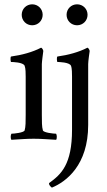

<svg xmlns="http://www.w3.org/2000/svg" viewBox="-20 -648 499 894"><path d="M174.8 -349.6C174.8 -359.4 180.7 -403.3 181.6 -410.2C181.6 -415 175.8 -425.8 170.9 -425.8C131.8 -405.3 81.1 -391.6 31.2 -384.8C27.3 -379.9 29.3 -361.3 31.2 -359.4C38.1 -359.4 87.9 -358.4 94.7 -341.8C99.6 -330.1 99.6 -303.7 99.6 -291V-113.3C99.6 -84 99.6 -56.6 94.7 -41C91.8 -30.3 44.9 -25.4 33.2 -25.4C29.3 -20.5 28.3 -2 33.2 2.9C73.2 1 98.6 -2 136.7 -2C174.8 -2 201.2 1 241.2 2.9C246.1 -2 245.1 -20.5 241.2 -25.4C229.5 -25.4 182.6 -30.3 179.7 -41C174.8 -56.6 174.8 -84 174.8 -113.3ZM81.1 -579.1C81.1 -551.8 102.5 -530.3 129.9 -530.3C157.2 -530.3 178.7 -551.8 178.7 -579.1C178.7 -606.4 157.2 -627.9 129.9 -627.9C102.5 -627.9 81.1 -606.4 81.1 -579.1ZM390.6 -349.6C390.6 -362.3 396.5 -403.3 397.5 -410.2C397.5 -415 391.6 -425.8 386.7 -425.8C347.7 -405.3 296.9 -391.6 247.1 -384.8C243.2 -379.9 245.1 -361.3 247.1 -359.4C253.9 -359.4 303.7 -358.4 310.5 -341.8C315.4 -330.1 315.4 -303.7 315.4 -291V-43.9C315.4 118.2 264.6 164.1 209 204.1C208 205.1 208 209 209 210.9C210.9 215.8 216.8 222.7 221.7 225.6C288.1 198.2 390.6 121.1 390.6 -66.4ZM290 -579.1C290 -551.8 311.5 -530.3 338.9 -530.3C366.2 -530.3 387.7 -551.8 387.7 -579.1C387.7 -606.4 366.2 -627.9 338.9 -627.9C311.5 -627.9 290 -606.4 290 -579.1Z"/></svg>

Font: Crimson
Style: Roman
Weight: 400
Version: Version 0.2